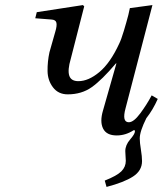

<svg xmlns="http://www.w3.org/2000/svg" viewBox="-20 -522 642 757"><path d="M119 -450 125 -474 307 -502 312 -497 259 -290Q246 -246 253 -224Q260 -202 289 -202Q329 -202 372 -238Q415 -274 450 -350Q458 -366 468.5 -401Q479 -436 486 -463L492 -490L581 -502L475 -95Q460 -40 488 -40Q507 -40 533 -75Q559 -110 578 -146L602 -132Q583 -89 557 -56Q531 -4 531 24Q531 40 535.5 67.5Q540 95 540 113Q540 151 504.5 174Q469 197 400 215L393 190Q441 171 458.5 153.5Q476 136 476 112Q476 107 475 93.5Q474 80 474 74Q474 50 493 28Q512 6 512 -4Q512 -11 506 -8Q475 12 440 12Q400 12 386.5 -15Q373 -42 386 -86L439 -272H437Q382 -207 342 -178.5Q302 -150 247 -150Q210 -150 189 -177.5Q168 -205 167.5 -242Q167 -279 175 -316L198 -397Q205 -420 202.5 -432Q200 -444 183 -445Z"/></svg>

Font: Heuristica
Style: Italic
Weight: 400
Italic angle: -13°
Version: Version 1.0.2